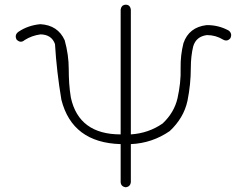

<svg xmlns="http://www.w3.org/2000/svg" viewBox="-20 -789 1040 810"><path d="M150 -687Q224 -683 253 -619Q270 -557 270 -498Q270 -467 272 -437Q274 -407 279 -377Q313 -222 489 -222V-748Q491 -766 507 -769Q529 -771 532 -748V-222Q607 -227 666 -268Q715 -314 729 -375Q736 -407 739.5 -438.5Q743 -470 742 -502Q741 -556 754 -607Q777 -674 851 -683Q901 -684 945 -660Q961 -647 952 -628Q939 -612 921 -622Q890 -641 853 -641Q807 -635 795 -593Q785 -552 785 -502Q785 -468 781.5 -433.5Q778 -399 771 -364Q763 -327 744 -295Q725 -263 696 -236Q622 -185 532 -181V-21Q530 -1 510 1Q490 -2 489 -21V-181Q285 -187 239 -368Q219 -487 212 -603Q198 -643 151 -644Q114 -639 84 -620Q67 -605 50 -622Q40 -642 58 -655Q98 -682 150 -687Z"/></svg>

Font: Yomogi
Style: Regular
Weight: 400
Designer: satsuyako
Foundry: satsuyako
Version: Version 3.100